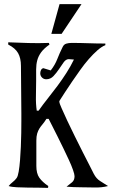

<svg xmlns="http://www.w3.org/2000/svg" viewBox="-20 -912 566 935"><path d="M20 -706Q70 -704 119 -702.5Q168 -701 218 -703L221 -695Q194 -676 180.5 -657.5Q167 -639 161.5 -618.5Q156 -598 156 -573.5Q156 -549 156 -518Q156 -483 155 -444.5Q154 -406 159 -373H168Q189 -403 213 -433Q237 -463 260 -494Q283 -525 303.5 -557Q324 -589 340 -622Q334 -622 327.5 -623Q321 -624 315 -624Q301 -624 290 -608.5Q279 -593 267 -575Q255 -557 240.5 -541.5Q226 -526 205 -526Q193 -526 184.5 -534.5Q176 -543 176 -555Q176 -563 179.5 -570.5Q183 -578 191 -580L227 -569Q248 -596 259 -624.5Q270 -653 285 -683Q291 -696 303 -699.5Q315 -703 328 -703Q370 -703 410.5 -701.5Q451 -700 493 -700V-692Q475 -685 454.5 -667Q434 -649 412.5 -624.5Q391 -600 370.5 -571Q350 -542 331 -514.5Q312 -487 296 -462Q280 -437 269 -420V-415Q269 -410 280 -385Q291 -360 307.5 -324.5Q324 -289 344.5 -248Q365 -207 383.5 -170Q402 -133 417 -104.5Q432 -76 437 -65Q449 -42 467.5 -30.5Q486 -19 506 -6Q475 2 440 1Q405 0 373 0Q338 0 304 -3Q318 -14 330.5 -24Q343 -34 343 -54Q343 -63 335.5 -84.5Q328 -106 315.5 -133Q303 -160 288.5 -190Q274 -220 260 -248Q246 -276 234.5 -298.5Q223 -321 217 -333H206Q196 -317 187 -306.5Q178 -296 171.5 -285.5Q165 -275 161 -261.5Q157 -248 157 -227V-104Q157 -67 171.5 -46.5Q186 -26 215 -6L214 3Q195 2 168.5 2Q142 2 115 1.5Q88 1 63 0Q38 -1 22 -6Q31 -17 42 -25.5Q53 -34 61 -45Q67 -53 71 -76.5Q75 -100 77.5 -131Q80 -162 81.5 -197Q83 -232 83.5 -264Q84 -296 84 -322Q84 -348 84 -360Q84 -418 83 -475.5Q82 -533 82 -591Q82 -629 68 -653.5Q54 -678 20 -695ZM270 -892H377L280 -747H230L270 -892Z"/></svg>

Font: Germanica
Style: Regular
Weight: 400
Designer: Peter Wiegel
Foundry: Peter Wiegel